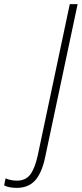

<svg xmlns="http://www.w3.org/2000/svg" viewBox="-170 -734 396 930"><path d="M-89 176Q-107 176 -123 173Q-139 170 -150 164L-143 130Q-117 141 -88 141Q-46 141 -23.5 111.5Q-1 82 13 18L168 -714H206L49 26Q33 103 0.5 139.5Q-32 176 -89 176Z"/></svg>

Font: Noto Sans Condensed ExtraLight
Style: Italic
Weight: 200
Width: 3
Italic angle: -12°
Designer: Monotype Design Team
Foundry: Monotype Imaging Inc.
Version: Version 2.013; ttfautohint (v1.8.4.7-5d5b)